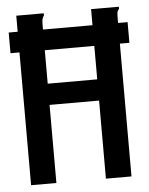

<svg xmlns="http://www.w3.org/2000/svg" viewBox="-48 -663 546 703"><g transform="rotate(-5 225.0 -311.5)"><path d="M5 -488V-564H38V-623H139V-615Q134 -609 132.5 -601.5Q131 -594 131 -578V-564H313V-623H415V-615Q409 -609 408 -601.5Q407 -594 407 -578V-564H442V-488H407V0H313V-287H131V0H38V-488ZM131 -365H313V-488H131Z"/></g></svg>

Font: Inconsolata SemiCondensed SemiBold
Style: Regular
Weight: 600
Width: 4
Monospace: yes
Designer: Raph Levien, Cyreal, Brenton Simpson
Foundry: Raph Levien, Cyreal, Google
Version: Version 3.001; ttfautohint (v1.8.2.53-6de2)